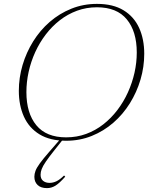

<svg xmlns="http://www.w3.org/2000/svg" viewBox="-20 -715 770 989"><path d="M116 -240.5Q116 -132 167.2 -69.8Q218.5 -7.5 320.5 -7.5Q375.5 -7.5 423.8 -25.2Q472 -43 512.2 -74.5Q552.5 -106 584.5 -148Q616.5 -190 638.8 -239Q661 -288 672.8 -340.2Q684.5 -392.5 684.5 -444.5Q684.5 -553 633.2 -615.2Q582 -677.5 479.5 -677.5Q425 -677.5 376.8 -659.8Q328.5 -642 288 -610.5Q247.5 -579 215.5 -537Q183.5 -495 161.2 -446Q139 -397 127.5 -344.8Q116 -292.5 116 -240.5ZM723 -438Q723 -370.5 703.8 -305.2Q684.5 -240 649 -183Q613.5 -126 563.8 -82.8Q514 -39.5 452.5 -14.8Q391 10 321 10Q237.5 10 183.5 -23Q129.5 -56 103.2 -114.2Q77 -172.5 77 -247Q77 -314.5 96.2 -379.8Q115.5 -445 151 -502Q186.5 -559 236.2 -602.2Q286 -645.5 347.5 -670.2Q409 -695 479.5 -695Q562.5 -695 616.5 -662Q670.5 -629 696.8 -571Q723 -513 723 -438ZM189 185Q189 206 202 216.5Q215 227 235 227Q253 227 270.5 218.8Q288 210.5 310 189L316 195Q287 228 266.2 241Q245.5 254 222 254Q190.5 254 173.8 238Q157 222 157 195.5Q157 181 162.8 165.2Q168.5 149.5 185 126.8Q201.5 104 232 69L292 0H307L262.5 56Q232.5 93.5 216.5 117Q200.5 140.5 194.8 155.8Q189 171 189 185Z"/></svg>

Font: Newsreader 36pt ExtraLight
Style: Italic
Weight: 250
Italic angle: -17°
Designer: Hugues Gentile
Foundry: Production Type
Version: Version 1.003